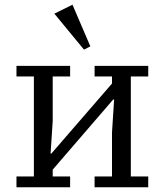

<svg xmlns="http://www.w3.org/2000/svg" viewBox="-20 -796 700 816"><path d="M50 -46H124V-471H50V-516H278V-471H204V-282L195 -143H198L456 -441V-471H382V-516H610V-471H536V-46H610V0H382V-46H456V-233L465 -373H461L204 -75V-46H278V0H50ZM211 -738 288 -776 364 -599 337 -585Z"/></svg>

Font: IBM Plex Serif
Style: Regular
Weight: 400
Designer: Mike Abbink, Paul van der Laan, Pieter van Rosmalen
Foundry: Bold Monday
Version: Version 3.001